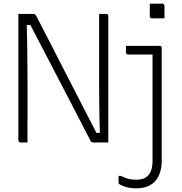

<svg xmlns="http://www.w3.org/2000/svg" viewBox="-20 -776 990 1046"><path d="M130 0Q124 0 117.5 0Q111 0 104.5 0Q98 0 91 0Q88 0 85.5 -1.5Q83 -3 81.5 -5.5Q80 -8 80 -11Q80 -80 80 -148.5Q80 -217 80 -285.5Q80 -354 80 -422.5Q80 -491 80 -560Q80 -595 80 -630Q80 -665 80 -700Q88 -700 98.5 -700Q109 -700 120.5 -700Q132 -700 142.5 -700Q153 -700 161 -700Q165 -700 168 -699Q171 -698 173 -696Q175 -694 177 -690Q195 -656 219 -609Q243 -562 272 -506Q301 -450 332.5 -388Q364 -326 397 -262.5Q430 -199 462 -136.5Q494 -74 523 -17L484 -52H540L525 -27Q523 -77 522 -128Q521 -179 520.5 -231Q520 -283 520 -335Q520 -387 520 -438Q520 -489 520 -538Q520 -554 520 -570.5Q520 -587 520 -603Q520 -619 520 -635Q520 -651 520 -667.5Q520 -684 520 -700Q527 -700 533.5 -700Q540 -700 546.5 -700Q553 -700 559 -700Q564 -700 567 -697Q570 -694 570 -689Q570 -646 570 -602.5Q570 -559 570 -515.5Q570 -472 570 -428.5Q570 -385 570 -341.5Q570 -298 570 -254.5Q570 -211 570 -168Q570 -126 570 -84Q570 -42 570 0Q563 0 552 0Q541 0 529 0Q517 0 506.5 0Q496 0 488 0Q482 0 479 -1.5Q476 -3 474 -7Q434 -85 391.5 -167Q349 -249 304.5 -334.5Q260 -420 215 -506.5Q170 -593 125 -679L159 -640H112L125 -680Q127 -609 128 -541.5Q129 -474 129.5 -409Q130 -344 130 -282Q130 -220 130 -160Q129 -128 129.5 -84Q130 -40 130 0ZM850 -526Q854 -526 856.5 -524.5Q859 -523 860 -520.5Q861 -518 861 -515Q861 -454 861 -392.5Q861 -331 861 -269.5Q861 -208 861 -146.5Q861 -85 861 -23.5Q861 38 861 100Q861 134 852.5 161.5Q844 189 827 209Q810 229 783.5 239.5Q757 250 721 250Q687 250 662 241.5Q637 233 629 226Q628 224 627 222.5Q626 221 626 218Q626 209 626 200Q626 191 626 182H638Q660 193 678 198Q696 203 724 203Q745 203 761 197Q777 191 788 179Q796 170 801 158.5Q806 147 808.5 132.5Q811 118 811 100Q811 28 811 -44.5Q811 -117 811 -189.5Q811 -262 811 -334.5Q811 -407 811 -479H800Q785 -479 769.5 -479Q754 -479 738.5 -479Q723 -479 707.5 -479Q692 -479 677 -479Q674 -479 671.5 -480.5Q669 -482 667.5 -484.5Q666 -487 666 -490Q666 -499 666 -508Q666 -517 666 -526Q689 -526 712 -526Q735 -526 758 -526Q781 -526 804 -526Q827 -526 850 -526ZM796 -756Q805 -756 813.5 -756Q822 -756 830.5 -756Q839 -756 847.5 -756Q856 -756 865 -756Q870 -756 873 -753Q876 -750 876 -745V-676Q867 -676 858.5 -676Q850 -676 841.5 -676Q833 -676 824.5 -676Q816 -676 807 -676Q804 -676 801.5 -677.5Q799 -679 797.5 -681.5Q796 -684 796 -687Z"/></svg>

Font: Recursive Light
Style: Regular
Weight: 300
Version: Version 1.085